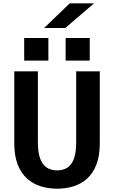

<svg xmlns="http://www.w3.org/2000/svg" viewBox="-20 -1132 690 1163"><path d="M326 11Q273.5 11 226.8 -3.5Q180 -18 144 -50.2Q108 -82.5 87.2 -135.2Q66.5 -188 66.5 -264V-700H209.5V-270.5Q209.5 -209 223.2 -171.5Q237 -134 263.2 -117Q289.5 -100 326 -100Q363 -100 388.8 -117Q414.5 -134 428 -171.5Q441.5 -209 441.5 -270.5V-700H584.5V-264Q584.5 -188 564 -135.2Q543.5 -82.5 507.8 -50.2Q472 -18 425.5 -3.5Q379 11 326 11ZM126.5 -902H273V-765H126.5ZM377.5 -902H523.5V-765H377.5ZM375.5 -962.5H247.5L402.5 -1112H550Z"/></svg>

Font: Trispace Thin SemiBold
Style: Regular
Weight: 600
Version: Version 1.210